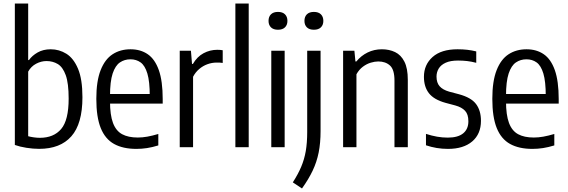

<svg xmlns="http://www.w3.org/2000/svg" viewBox="-20 -828 3195 1080"><path d="M199.9 9.3Q165.9 9.3 128.8 3.4Q91.7 -2.4 63.5 -12.6V-808H138.5V-490.3H143Q160.5 -515.1 191.8 -533Q223 -550.8 265.4 -550.8Q312.7 -550.8 353.3 -525.7Q393.9 -500.5 418.8 -441.5Q443.7 -382.6 443.7 -280.8Q443.7 -131.6 381.2 -61.1Q318.8 9.4 199.9 9.3ZM204 -52.8Q282 -52.8 324.1 -102.4Q366.2 -151.9 366.2 -273.4Q366.2 -359.7 349.8 -405.2Q333.3 -450.7 305.2 -467.7Q277 -484.6 241.7 -484.6Q211.8 -484.6 183.3 -469.6Q154.7 -454.5 138.5 -425.2V-61.8Q151.1 -58.1 169.4 -55.5Q187.6 -52.8 204 -52.8Z M747.2 9.5Q671.9 9.5 621.9 -18.1Q571.8 -45.7 546.8 -107.4Q521.8 -169.1 521.8 -272.1Q521.8 -371.7 546 -433.2Q570.1 -494.7 613.4 -522.8Q656.6 -550.8 714.1 -550.8Q770.6 -550.8 811.2 -522.9Q851.7 -495 873.5 -433.3Q895.2 -371.7 895.2 -270.5V-245.2H574.7V-299.1H835.3L822.4 -288.1Q822.4 -369.7 808.9 -414.6Q795.3 -459.4 770.9 -476.9Q746.5 -494.4 713.8 -494.4Q680.6 -494.4 654.7 -476.9Q628.7 -459.4 613.7 -414.6Q598.8 -369.7 598.8 -288.1V-259Q598.8 -181.1 615.6 -136.4Q632.4 -91.8 666.9 -73.1Q701.4 -54.4 755.1 -54.4Q780.6 -54.4 808.5 -59.3Q836.4 -64.3 870.5 -74.4V-10Q836.3 0.5 806.6 5Q776.9 9.5 747.2 9.5Z M991 0V-542.6H1054L1060.1 -468.5H1065.1Q1089 -509.5 1125.2 -528.7Q1161.3 -547.9 1202.2 -547.9Q1211.6 -547.9 1219.5 -547.2Q1227.4 -546.5 1232.8 -545.3V-474Q1224 -475.5 1215.9 -475.8Q1207.9 -476 1198.1 -476Q1172.4 -476 1147.1 -466.9Q1121.8 -457.8 1100.6 -439.8Q1079.4 -421.9 1066 -396.2V0Z M1304 0V-808H1379V0Z M1506 0V-542.6H1581.2V0ZM1543.6 -660.7Q1518 -660.7 1504.2 -674.1Q1490.5 -687.6 1490.5 -710.5Q1490.5 -733.9 1504.2 -747.5Q1518 -761 1543.6 -761Q1569.3 -761 1583 -747.5Q1596.8 -733.9 1596.8 -710.5Q1596.8 -687.6 1583 -674.1Q1569.3 -660.7 1543.6 -660.7Z M1678.7 232.1 1627.1 197.8Q1656.3 152.5 1674.1 110.5Q1691.9 68.5 1700 21.7Q1708 -25.1 1708 -84.8V-542.6H1783.2V-90.6Q1783.2 -23.6 1772.5 29.8Q1761.8 83.2 1738.8 131.7Q1715.8 180.2 1678.7 232.1ZM1745.6 -660.7Q1720 -660.7 1706.2 -674.1Q1692.5 -687.6 1692.5 -710.5Q1692.5 -733.9 1706.2 -747.5Q1720 -761 1745.6 -761Q1771.3 -761 1785 -747.5Q1798.8 -733.9 1798.8 -710.5Q1798.8 -687.6 1785 -674.1Q1771.3 -660.7 1745.6 -660.7Z M1910 0V-542.6H1973.5L1979.3 -482.1H1984.3Q2011.3 -515 2048 -532.9Q2084.7 -550.8 2128.2 -550.8Q2169.5 -550.8 2202.5 -534.9Q2235.6 -519 2254.7 -481.4Q2273.9 -443.8 2273.9 -379.2V0H2198.9V-374.6Q2198.9 -436.2 2173.9 -459.2Q2148.8 -482.3 2107.9 -482.3Q2088.4 -482.3 2065.7 -475.5Q2042.9 -468.8 2021.5 -452.9Q2000.1 -437.1 1985 -410.3V0Z M2499.7 9.5Q2466.9 9.5 2436 4.3Q2405.1 -0.9 2376.1 -10.8V-74.9Q2409 -64.3 2438.9 -59.1Q2468.8 -53.9 2498.7 -53.9Q2555.8 -53.9 2585.2 -77.8Q2614.6 -101.8 2614.6 -145.8Q2614.6 -185.1 2595.9 -204.9Q2577.3 -224.8 2541.1 -234.8L2486.4 -249.4Q2421.2 -267.3 2392.9 -303.4Q2364.6 -339.5 2364.6 -396Q2364.6 -464 2413.3 -507.4Q2462.1 -550.8 2553.6 -550.8Q2583.9 -550.8 2609.5 -547.8Q2635.1 -544.7 2658.9 -538.8V-474.7Q2631.7 -481.8 2607.8 -484.6Q2583.9 -487.4 2556.5 -487.4Q2513.8 -487.4 2487 -475.2Q2460.2 -463 2447.8 -442.5Q2435.4 -422 2435.4 -397.3Q2435.4 -362.7 2452.9 -342.8Q2470.4 -322.8 2506.9 -312.4L2561.6 -297.9Q2630.4 -279.4 2657.9 -242.6Q2685.4 -205.8 2685.4 -148.3Q2685.4 -74.5 2636.3 -32.5Q2587.1 9.5 2499.7 9.5Z M2974.7 9.5Q2899.4 9.5 2849.4 -18.1Q2799.3 -45.7 2774.3 -107.4Q2749.3 -169.1 2749.3 -272.1Q2749.3 -371.7 2773.5 -433.2Q2797.6 -494.7 2840.9 -522.8Q2884.1 -550.8 2941.6 -550.8Q2998.1 -550.8 3038.7 -522.9Q3079.2 -495 3101 -433.3Q3122.7 -371.7 3122.7 -270.5V-245.2H2802.2V-299.1H3062.8L3049.9 -288.1Q3049.9 -369.7 3036.4 -414.6Q3022.8 -459.4 2998.4 -476.9Q2974 -494.4 2941.3 -494.4Q2908.1 -494.4 2882.2 -476.9Q2856.2 -459.4 2841.2 -414.6Q2826.3 -369.7 2826.3 -288.1V-259Q2826.3 -181.1 2843.1 -136.4Q2859.9 -91.8 2894.4 -73.1Q2928.9 -54.4 2982.6 -54.4Q3008.1 -54.4 3036 -59.3Q3063.9 -64.3 3098 -74.4V-10Q3063.8 0.5 3034.1 5Q3004.4 9.5 2974.7 9.5Z"/></svg>

Font: Encode Sans Condensed Thin
Style: Regular
Weight: 100
Width: 3
Designer: Multiple Designers
Foundry: Impallari Type
Version: Version 3.002